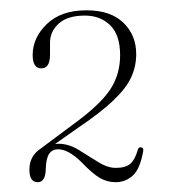

<svg xmlns="http://www.w3.org/2000/svg" viewBox="-20 -728 344 382"><path d="M38.5 -390.5Q38.5 -417.5 60.5 -432L125.5 -480.5Q178.5 -519 198.8 -549.2Q219 -579.5 219 -618Q219 -658.5 199.2 -677.8Q179.5 -697 149 -697Q114.5 -697 97 -681.2Q79.5 -665.5 79.5 -643V-619Q79.5 -592 62 -592Q45 -592 45 -618.5Q45 -653 73.2 -680.2Q101.5 -707.5 152 -707.5Q200 -707.5 225.5 -682.8Q251 -658 251 -620.5Q251 -596 241 -574.2Q231 -552.5 206.2 -528.8Q181.5 -505 136.5 -474.5L89.5 -441.5Q92.5 -442 96 -442Q116.5 -442 136.2 -430Q156 -418 174.8 -406Q193.5 -394 210.5 -394Q229.5 -394 239 -402Q248.5 -410 254 -429.5Q255.5 -435.5 260.5 -435Q266 -434 265 -428Q259 -392.5 244.5 -379Q230 -365.5 210 -365.5Q193 -365.5 178.2 -374.2Q163.5 -383 142 -405.5Q116 -431 95.5 -431Q84 -431 77.8 -422Q71.5 -413 71 -390Q70 -365.5 55 -365.5Q38.5 -365.5 38.5 -390.5Z"/></svg>

Font: Fraunces 72pt Thin
Style: Regular
Weight: 100
Version: Version 1.000;[b76b70a41]